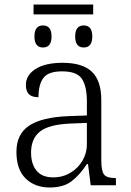

<svg xmlns="http://www.w3.org/2000/svg" viewBox="-20 -823 582 853"><path d="M53 -148Q53 -227 109 -264.5Q165 -302 283 -307L366 -310V-372Q366 -439 344 -472.5Q322 -506 256 -506Q195 -506 173 -477Q151 -448 151 -391Q123 -391 109 -404Q95 -417 95 -446Q95 -489 138 -516.5Q181 -544 258 -544Q347 -544 388.5 -504Q430 -464 430 -379V-112Q430 -64 442 -48Q454 -32 491 -32H495V0H383L371 -94H366Q334 -45 297.5 -17.5Q261 10 201 10Q135 10 94 -30Q53 -70 53 -148ZM366 -181V-277L292 -274Q197 -270 157.5 -238.5Q118 -207 118 -145Q118 -94 142.5 -64.5Q167 -35 216 -35Q259 -35 293 -55.5Q327 -76 346.5 -109.5Q366 -143 366 -181ZM129 -803H394V-759H129ZM133 -661Q133 -710 171 -710Q209 -710 209 -661Q209 -612 171 -612Q133 -612 133 -661ZM314 -661Q314 -710 352 -710Q390 -710 390 -661Q390 -612 352 -612Q314 -612 314 -661Z"/></svg>

Font: Noto Serif Light
Style: Regular
Weight: 300
Designer: Monotype Design Team
Foundry: Monotype Imaging Inc.
Version: Version 1.001